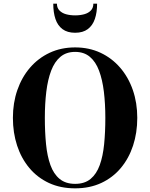

<svg xmlns="http://www.w3.org/2000/svg" viewBox="-20 -1019 820 1049"><path d="M390.5 10Q310.5 10 247.5 -19.2Q184.5 -48.5 140.5 -101Q96.5 -153.5 73.5 -223.5Q50.5 -293.5 50.5 -375Q50.5 -457 74.8 -527Q99 -597 144 -649.2Q189 -701.5 251.5 -730.8Q314 -760 390.5 -760Q466.5 -760 529 -730.8Q591.5 -701.5 636.5 -649.2Q681.5 -597 705.8 -527Q730 -457 730 -375Q730 -293.5 707 -223.5Q684 -153.5 640 -101Q596 -48.5 533 -19.2Q470 10 390.5 10ZM390.5 -14.5Q442.5 -14.5 475 -41.5Q507.5 -68.5 525 -117.2Q542.5 -166 549 -231.8Q555.5 -297.5 555.5 -375Q555.5 -452.5 547.5 -518.2Q539.5 -584 521.2 -632.8Q503 -681.5 471 -708.5Q439 -735.5 390.5 -735.5Q342 -735.5 310 -708.5Q278 -681.5 259.5 -632.8Q241 -584 233 -518.2Q225 -452.5 225 -375Q225 -297.5 231.5 -231.8Q238 -166 255.5 -117.2Q273 -68.5 305.8 -41.5Q338.5 -14.5 390.5 -14.5ZM390.5 -840Q348 -840 321.5 -859.8Q295 -879.5 283 -915.2Q271 -951 271 -999H291Q291 -976 304.8 -961.8Q318.5 -947.5 341 -941.2Q363.5 -935 390.5 -935Q417.5 -935 440.2 -941.2Q463 -947.5 476.5 -961.8Q490 -976 490 -999H510.5Q510.5 -951 498.2 -915.2Q486 -879.5 459.5 -859.8Q433 -840 390.5 -840Z"/></svg>

Font: Bodoni Moda 9pt
Style: Bold
Weight: 700
Designer: Owen Earl
Foundry: indestructible type
Version: Version 2.005